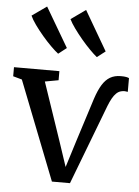

<svg xmlns="http://www.w3.org/2000/svg" viewBox="-62 -915 701 969"><g transform="rotate(5 288.5 -431.0)"><path d="M238 7.5 42 -492.5 -3 -505V-551H227V-505L158.5 -492.5L257.5 -201L300.5 -72L343 -208L413 -427.5Q427.5 -471.5 444.5 -499Q461.5 -526.5 484.2 -539.8Q507 -553 538 -553Q556.5 -553 566 -551Q575.5 -549 580 -546.5V-477Q573.5 -478.5 565.2 -479Q557 -479.5 547 -477Q533.5 -474 522.2 -463.2Q511 -452.5 501.8 -435.8Q492.5 -419 484 -397.5L329.5 7.5ZM212.5 -638.5Q197.5 -650 175.5 -671.8Q153.5 -693.5 130.5 -720.5Q107.5 -747.5 89 -773.5Q70.5 -799.5 62.5 -818L137 -870.5L254.5 -670.5L213.5 -638.5ZM408.5 -638.5Q394 -650 372.5 -671.8Q351 -693.5 328.5 -720.2Q306 -747 287.5 -772.8Q269 -798.5 260 -817.5L334.5 -870.5L451 -670.5L409.5 -638.5Z"/></g></svg>

Font: Merriweather 28pt
Style: Regular
Weight: 400
Version: Version 2.100